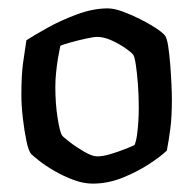

<svg xmlns="http://www.w3.org/2000/svg" viewBox="-20 -784 461 458"><path d="M201 -346Q179 -346 155 -355Q131 -364 109.5 -376.5Q88 -389 73.5 -400.5Q59 -412 54 -417Q48 -424 43 -448Q38 -472 34.5 -502Q31 -532 31 -557Q31 -605 35 -634Q39 -663 43 -688Q60 -699 92 -717Q124 -735 163 -749.5Q202 -764 237 -764Q252 -764 272.5 -756.5Q293 -749 314 -738.5Q335 -728 351 -717.5Q367 -707 373 -700Q378 -694 381 -675Q384 -656 386 -631Q388 -606 389 -583Q390 -560 390 -547Q390 -506 386.5 -478.5Q383 -451 378 -425Q365 -412 337 -393.5Q309 -375 273.5 -360.5Q238 -346 201 -346ZM212 -411Q226 -411 244 -416.5Q262 -422 278.5 -428.5Q295 -435 301 -438Q305 -448 307 -463Q309 -478 310 -494.5Q311 -511 311 -527Q311 -556 309 -583Q307 -610 304 -629.5Q301 -649 298 -653Q295 -658 280 -668.5Q265 -679 246.5 -687.5Q228 -696 212 -696Q204 -696 185.5 -692Q167 -688 149 -683Q131 -678 124 -675Q122 -666 119 -649Q116 -632 114 -613Q112 -594 112 -577Q112 -536 117.5 -502Q123 -468 128 -461Q131 -457 146.5 -445Q162 -433 181 -422Q200 -411 212 -411Z"/></svg>

Font: Texturina Medium 12pt Medium
Style: Regular
Weight: 500
Version: Version 1.002